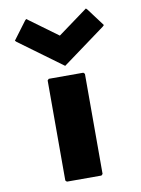

<svg xmlns="http://www.w3.org/2000/svg" viewBox="-92 -900 713 969"><g transform="rotate(-10 264.0 -415.0)"><path d="M111 -837 104 -830 36 -739 43 -732 264 -570 485 -732 492 -739 424 -830 417 -837 264 -725ZM171 -520 164 -513V0L171 7H348L355 0V-513L348 -520Z"/></g></svg>

Font: Hussar Woodtype
Style: Blk
Weight: 900
Foundry: Cannot Into Space Fonts
Version: Version 1.07